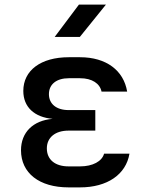

<svg xmlns="http://www.w3.org/2000/svg" viewBox="-20 -805 640 832"><path d="M322 -785 217 -645H326L439 -785ZM431 -139C422 -106 382 -84 327 -84H277C219 -84 183 -113 183 -162C183 -209 219 -239 277 -239H393V-328H277C224 -328 192 -355 192 -397C192 -440 225 -466 278 -466H327C379 -466 413 -443 420 -408H531C516 -500 440 -557 327 -557H278C157 -557 81 -500 81 -411C81 -341 129 -297 208 -290C123 -283 71 -231 71 -154C71 -55 150 7 277 7H327C445 7 526 -49 541 -139Z"/></svg>

Font: Tekne LDO SemiBold
Style: Regular
Weight: 600
Monospace: yes
Designer: Alessio Laiso, Mario Rullo, Paolo Rosset
Foundry: Alessio Laiso
Version: Version 1.000;hotconv 1.0.109;makeotfexe 2.5.65596